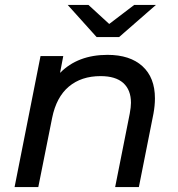

<svg xmlns="http://www.w3.org/2000/svg" viewBox="-20 -757 721 777"><path d="M607 -359Q607 -330 601 -297L542 0H446L505 -297Q510 -324 510 -341Q510 -393 479 -421Q448 -449 387 -449Q309 -449 258.5 -406.5Q208 -364 191 -280L135 0H39L144 -530H236L223 -462Q295 -535 415 -535Q506 -535 556.5 -489Q607 -443 607 -359ZM611 -737 462 -607H371L254 -737H338L422 -660L523 -737Z"/></svg>

Font: Idrija
Style: Italic
Weight: 500
Italic angle: -11.3°
Designer: Julieta Ulanovsky
Foundry: Julieta Ulanovsky
Version: Version 7.200